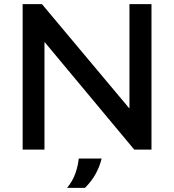

<svg xmlns="http://www.w3.org/2000/svg" viewBox="-20 -720 838 924"><path d="M89 0V-700H182L601 -200H603V-700H709V0H626L196 -516H194V0ZM303 184Q329 152 342 116.5Q355 81 359 43H469Q460 81 440.5 116.5Q421 152 389 184Z"/></svg>

Font: REM
Style: Regular
Weight: 400
Designer: Octavio Pardo
Foundry: Ashler Design
Version: Version 1.005;gftools[0.9.28]